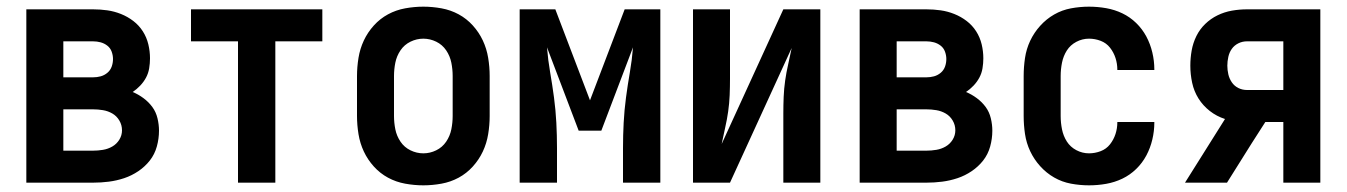

<svg xmlns="http://www.w3.org/2000/svg" viewBox="-20 -548 4040 576"><path d="M59 0V-520H259Q281 -520 302 -517Q323 -514 343 -506Q363 -498 380 -485Q397 -472 408.5 -454Q420 -436 425 -415Q430 -394 430 -373Q430 -358 427.5 -343Q425 -328 418 -315Q411 -302 400.5 -291Q390 -280 378 -272Q395 -265 410.5 -253.5Q426 -242 437 -227Q448 -212 452.5 -193Q457 -174 457 -156Q457 -132 450.5 -108.5Q444 -85 429.5 -66.5Q415 -48 395 -34.5Q375 -21 352.5 -13.5Q330 -6 306.5 -3Q283 0 259 0ZM170 -316H259Q271 -316 282 -319Q293 -322 302 -329.5Q311 -337 315 -348Q319 -359 319 -371Q319 -382 315 -393Q311 -404 302 -411Q293 -418 282 -421Q271 -424 259 -424H170ZM170 -96H259Q274 -96 289 -98.5Q304 -101 317 -108.5Q330 -116 338 -129Q346 -142 346 -157Q346 -173 338 -186.5Q330 -200 317 -207.5Q304 -215 289 -217.5Q274 -220 259 -220H170Z M694 0V-424H553V-520H947V-424H806V0Z M1250 8Q1223 8 1195.5 3Q1168 -2 1144 -15Q1120 -28 1101.5 -48.5Q1083 -69 1071.5 -93.5Q1060 -118 1055.5 -145.5Q1051 -173 1051 -200V-320Q1051 -347 1055.5 -374.5Q1060 -402 1071.5 -426.5Q1083 -451 1101.5 -471.5Q1120 -492 1144 -505Q1168 -518 1195.5 -523Q1223 -528 1250 -528Q1277 -528 1304.5 -523Q1332 -518 1356 -505Q1380 -492 1398.5 -471.5Q1417 -451 1428.5 -426.5Q1440 -402 1444.5 -374.5Q1449 -347 1449 -320V-200Q1449 -173 1444.5 -145.5Q1440 -118 1428.5 -93.5Q1417 -69 1398.5 -48.5Q1380 -28 1356 -15Q1332 -2 1304.5 3Q1277 8 1250 8ZM1250 -88Q1270 -88 1288.5 -97Q1307 -106 1318.5 -123Q1330 -140 1334 -160Q1338 -180 1338 -200V-320Q1338 -340 1334 -360Q1330 -380 1318.5 -397Q1307 -414 1288.5 -423Q1270 -432 1250 -432Q1230 -432 1211.5 -423Q1193 -414 1181.5 -397Q1170 -380 1166 -360Q1162 -340 1162 -320V-200Q1162 -180 1166 -160Q1170 -140 1181.5 -123Q1193 -106 1211.5 -97Q1230 -88 1250 -88Z M1539 0V-520H1646L1750 -247L1854 -520H1961V0H1849V-104Q1849 -142 1851 -180Q1853 -218 1858 -255.5Q1863 -293 1869.5 -330.5Q1876 -368 1879 -406L1784 -156H1716L1621 -406Q1624 -368 1630.5 -330.5Q1637 -293 1642 -255.5Q1647 -218 1649 -180Q1651 -142 1651 -104V0Z M2059 0V-520H2170V-312Q2170 -287 2169 -262.5Q2168 -238 2164.5 -213.5Q2161 -189 2155.5 -165Q2150 -141 2145 -116L2330 -520H2441V0H2330V-208Q2330 -233 2331 -257.5Q2332 -282 2335.5 -306.5Q2339 -331 2344.5 -355Q2350 -379 2355 -404L2170 0Z M2559 0V-520H2759Q2781 -520 2802 -517Q2823 -514 2843 -506Q2863 -498 2880 -485Q2897 -472 2908.5 -454Q2920 -436 2925 -415Q2930 -394 2930 -373Q2930 -358 2927.5 -343Q2925 -328 2918 -315Q2911 -302 2900.5 -291Q2890 -280 2878 -272Q2895 -265 2910.5 -253.5Q2926 -242 2937 -227Q2948 -212 2952.5 -193Q2957 -174 2957 -156Q2957 -132 2950.5 -108.5Q2944 -85 2929.5 -66.5Q2915 -48 2895 -34.5Q2875 -21 2852.5 -13.5Q2830 -6 2806.5 -3Q2783 0 2759 0ZM2670 -316H2759Q2771 -316 2782 -319Q2793 -322 2802 -329.5Q2811 -337 2815 -348Q2819 -359 2819 -371Q2819 -382 2815 -393Q2811 -404 2802 -411Q2793 -418 2782 -421Q2771 -424 2759 -424H2670ZM2670 -96H2759Q2774 -96 2789 -98.5Q2804 -101 2817 -108.5Q2830 -116 2838 -129Q2846 -142 2846 -157Q2846 -173 2838 -186.5Q2830 -200 2817 -207.5Q2804 -215 2789 -217.5Q2774 -220 2759 -220H2670Z M3247 8Q3220 8 3193 3Q3166 -2 3142.5 -15.5Q3119 -29 3100.5 -49.5Q3082 -70 3070.5 -94.5Q3059 -119 3055 -146Q3051 -173 3051 -200V-320Q3051 -347 3055 -374Q3059 -401 3070.5 -425.5Q3082 -450 3100.5 -470.5Q3119 -491 3142.5 -504.5Q3166 -518 3193 -523Q3220 -528 3247 -528Q3273 -528 3298.5 -523.5Q3324 -519 3347 -508Q3370 -497 3388.5 -479Q3407 -461 3419 -438.5Q3431 -416 3437 -390.5Q3443 -365 3443 -340V-338H3332V-339Q3332 -357 3326.5 -374Q3321 -391 3310 -405Q3299 -419 3282 -425.5Q3265 -432 3247 -432Q3227 -432 3209 -422.5Q3191 -413 3180.5 -396.5Q3170 -380 3166 -360Q3162 -340 3162 -320V-200Q3162 -180 3166 -160Q3170 -140 3180.5 -123.5Q3191 -107 3209 -97.5Q3227 -88 3247 -88Q3265 -88 3282 -94.5Q3299 -101 3310 -115Q3321 -129 3326.5 -146Q3332 -163 3332 -181V-182H3443V-180Q3443 -155 3437 -129.5Q3431 -104 3419 -81.5Q3407 -59 3388.5 -41Q3370 -23 3347 -12Q3324 -1 3298.5 3.5Q3273 8 3247 8Z M3535 0 3655 -191Q3630 -199 3609.5 -215Q3589 -231 3575.5 -252.5Q3562 -274 3556.5 -299.5Q3551 -325 3551 -351Q3551 -374 3555 -396.5Q3559 -419 3569 -439.5Q3579 -460 3595.5 -476Q3612 -492 3632.5 -502Q3653 -512 3675.5 -516Q3698 -520 3721 -520H3941V0H3830V-182H3776L3735 -118L3661 0ZM3721 -278H3830V-424H3721Q3707 -424 3695 -418Q3683 -412 3675.5 -401.5Q3668 -391 3665 -377.5Q3662 -364 3662 -351Q3662 -338 3665 -325Q3668 -312 3675.5 -301Q3683 -290 3695 -284Q3707 -278 3721 -278Z"/></svg>

Font: Iosevka Curly
Style: Bold
Weight: 700
Monospace: yes
Designer: Belleve Invis
Foundry: Belleve Invis
Version: Version 22.1.2; ttfautohint (v1.8.4)